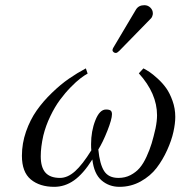

<svg xmlns="http://www.w3.org/2000/svg" viewBox="-20 -704 692 736"><path d="M651.9 -255.9Q651.9 -231 644.8 -198.5Q637.7 -166 620.8 -128.7Q604 -91.3 580.3 -60.3Q556.6 -29.3 519.3 -8.5Q481.9 12.2 438 12.2Q397.9 12.2 369.1 -12.7Q340.3 -37.6 334 -92.8Q298.8 -37.1 263.7 -12.5Q228.5 12.2 188 12.2Q132.3 12.2 98.1 -16.1Q64 -44.4 64 -106.9Q64 -154.3 79.8 -199.7Q95.7 -245.1 120.6 -280.5Q145.5 -315.9 179 -348.1Q212.4 -380.4 244.1 -402.3Q275.9 -424.3 309.1 -441.9L315.9 -421.9Q304.7 -416 288.6 -403.8Q272.5 -391.6 251 -369.6Q229.5 -347.7 210 -321.3Q190.4 -294.9 172.9 -258.5Q155.3 -222.2 146 -184.1Q136.2 -140.1 136.2 -105Q136.2 -62.5 154.3 -42.2Q172.4 -22 210 -22Q239.3 -22 267.8 -47.6Q296.4 -73.2 330.1 -127.9Q329.1 -135.7 329.1 -150.9Q329.1 -201.2 345.5 -242.7Q361.8 -284.2 386.2 -284.2Q399.4 -284.2 404.3 -280Q409.2 -275.9 409.2 -266.1Q409.2 -247.1 391.6 -202.6Q374 -158.2 356.9 -130.9Q362.3 -74.7 379.2 -48.3Q396 -22 434.1 -22Q459.5 -22 480.2 -32.7Q501 -43.5 515.4 -60.3Q529.8 -77.1 541.7 -103.3Q553.7 -129.4 561.3 -154.3Q568.8 -179.2 576.2 -211.9Q582 -240.2 582 -262.2Q582 -345.7 512.2 -422.9L529.8 -441.9Q542 -435.5 553.7 -427.7Q565.4 -419.9 584.5 -402.6Q603.5 -385.3 617.2 -366Q630.9 -346.7 641.4 -317.4Q651.9 -288.1 651.9 -255.9ZM533.2 -684.1Q546.9 -684.1 556.4 -674.8Q565.9 -665.5 565.9 -652.8Q565.9 -647.9 564.9 -646Q563 -636.7 556.2 -630.9L437 -508.8Q429.2 -501 423.8 -501Q418.9 -501 415 -504.4Q411.1 -507.8 411.1 -512.2Q411.1 -514.2 412.1 -515.1Q412.1 -518.1 416 -523.9L501 -667Q511.2 -684.1 533.2 -684.1Z"/></svg>

Font: Linux Libertine G
Style: Italic
Weight: 400
Italic angle: -12°
Designer: Philipp H. Poll
Foundry: Philipp H. Poll
Version: Version 5.1.3